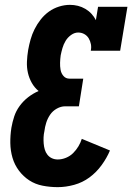

<svg xmlns="http://www.w3.org/2000/svg" viewBox="-20 -763 545 791"><path d="M218 8Q186 8 155.5 2Q125 -4 100.5 -20Q76 -36 58 -60Q40 -84 31.5 -113Q23 -142 22.5 -173.5Q22 -205 27 -237Q31 -260 38.5 -283Q46 -306 61 -326.5Q76 -347 96 -362.5Q116 -378 139 -388Q122 -402 111 -421.5Q100 -441 95 -463Q90 -485 91 -509Q92 -533 96 -557Q100 -579 106 -600.5Q112 -622 122.5 -643Q133 -664 148 -683Q163 -702 182 -715.5Q201 -729 223.5 -736Q246 -743 268 -743Q285 -743 301 -739Q317 -735 331.5 -726.5Q346 -718 357 -706Q368 -694 375 -680L384 -735H505L475 -554H354Q357 -568 354.5 -581Q352 -594 345.5 -605Q339 -616 327.5 -622.5Q316 -629 302 -629Q287 -629 273 -619Q259 -609 250.5 -595Q242 -581 237.5 -565.5Q233 -550 230 -535Q228 -520 227.5 -505Q227 -490 229.5 -475.5Q232 -461 241.5 -450Q251 -439 266 -439H323L305 -325H248Q231 -325 214 -315.5Q197 -306 186.5 -290.5Q176 -275 170.5 -257.5Q165 -240 163 -223Q160 -210 159.5 -197Q159 -184 160 -171.5Q161 -159 164.5 -147Q168 -135 175.5 -125.5Q183 -116 194 -111Q205 -106 218 -106Q235 -106 252 -113Q269 -120 281.5 -132.5Q294 -145 303 -160Q312 -175 317 -191L433 -143Q420 -112 398.5 -82.5Q377 -53 348.5 -32Q320 -11 285.5 -1.5Q251 8 218 8Z"/></svg>

Font: Iosevka Curly Slab Heavy
Style: Italic
Weight: 900
Italic angle: -9°
Monospace: yes
Designer: Belleve Invis
Foundry: Belleve Invis
Version: Version 22.1.2; ttfautohint (v1.8.4)